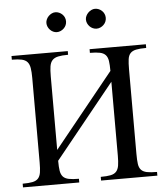

<svg xmlns="http://www.w3.org/2000/svg" viewBox="-58 -913 830 964"><g transform="rotate(-5 357.0 -431.0)"><path d="M412.1 0V-18.6Q443.4 -18.6 462.2 -22.5Q481 -26.4 490.7 -37.4Q500.5 -48.3 503.7 -67.6Q506.8 -86.9 506.8 -117.7V-489.7L206.1 -117.7Q206.1 -86.4 209.2 -67.1Q212.4 -47.9 222.4 -37.1Q232.4 -26.4 251.5 -22.5Q270.5 -18.6 302.2 -18.6V0H18.6V-18.6Q50.3 -18.6 68.8 -22.5Q87.4 -26.4 97.2 -37.4Q106.9 -48.3 109.9 -67.6Q112.8 -86.9 112.8 -117.7V-543.5Q112.8 -573.7 109.6 -593.3Q106.4 -612.8 96.7 -624Q86.9 -635.3 68.1 -639.4Q49.3 -643.6 18.6 -643.6V-662.1H302.2V-643.6Q271 -643.6 252 -639.4Q232.9 -635.3 222.7 -624.3Q212.4 -613.3 209.2 -593.8Q206.1 -574.2 206.1 -543.5V-172.4L506.8 -544.4Q506.8 -575.2 503.9 -594.5Q501 -613.8 491 -624.8Q481 -635.7 462.4 -639.6Q443.8 -643.6 412.1 -643.6V-662.1H695.8V-643.6Q663.6 -643.6 644.8 -639.6Q626 -635.7 616 -625Q606 -614.3 603.3 -595Q600.6 -575.7 600.6 -544.4V-117.7Q600.6 -86.4 603.3 -67.1Q606 -47.9 616 -37.1Q626 -26.4 644.8 -22.5Q663.6 -18.6 695.8 -18.6V0ZM306.6 -812Q306.6 -801.8 302.7 -792.7Q298.8 -783.7 291.7 -776.9Q284.7 -770 275.6 -765.9Q266.6 -761.7 256.3 -761.7Q246.6 -761.7 237.8 -765.9Q229 -770 222.2 -777.1Q215.3 -784.2 211.4 -793.2Q207.5 -802.2 207.5 -812Q207.5 -821.3 211.7 -830.3Q215.8 -839.4 222.7 -846.2Q229.5 -853 238.3 -857.4Q247.1 -861.8 256.3 -861.8Q266.6 -861.8 275.6 -857.9Q284.7 -854 291.7 -847.2Q298.8 -840.3 302.7 -831.3Q306.6 -822.3 306.6 -812ZM506.8 -812Q506.8 -801.8 502.9 -792.7Q499 -783.7 491.9 -776.9Q484.9 -770 475.8 -765.9Q466.8 -761.7 456.5 -761.7Q446.3 -761.7 437.3 -765.9Q428.2 -770 421.4 -777.1Q414.6 -784.2 410.6 -793.2Q406.7 -802.2 406.7 -812Q406.7 -821.3 411.1 -830.3Q415.5 -839.4 422.4 -846.2Q429.2 -853 438.2 -857.4Q447.3 -861.8 456.5 -861.8Q466.8 -861.8 475.8 -857.9Q484.9 -854 491.9 -847.2Q499 -840.3 502.9 -831.3Q506.8 -822.3 506.8 -812Z"/></g></svg>

Font: Doulos SIL Cyr
Style: Regular
Weight: 400
Designer: Walt Agee, Victor Gaultney, Peter Martin, Debbi Hosken, Becca Hirsbrunner
Foundry: SIL International
Version: Version 5.000